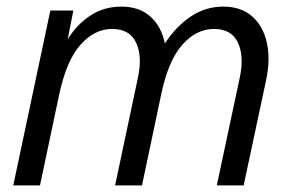

<svg xmlns="http://www.w3.org/2000/svg" viewBox="-20 -559 875 579"><path d="M20 0 131.8 -527.3H201.2L184.1 -440.4Q210.9 -484.4 252 -511.7Q293 -539.1 346.2 -539.1Q400.4 -539.1 433.8 -508.8Q467.3 -478.5 477.1 -427.7Q511.2 -480 555.7 -509.5Q600.1 -539.1 653.3 -539.1Q706.5 -539.1 740 -510Q773.4 -481 784.7 -430.4Q795.9 -379.9 782.2 -315.9L714.8 0H633.8L703.1 -325.2Q716.8 -389.2 697.5 -430.4Q678.2 -471.7 625 -471.7Q572.3 -471.7 530 -424.3Q487.8 -377 466.3 -275.4L408.2 0H327.1L396 -325.2Q409.7 -389.2 390.4 -430.4Q371.1 -471.7 317.9 -471.7Q265.1 -471.7 222.9 -424.3Q180.7 -377 158.7 -274.9L100.6 0Z"/></svg>

Font: Schibsted Grotesk
Style: Italic
Weight: 400
Italic angle: -12°
Designer: Bakken & Baeck AS, Henrik Kongsvoll
Foundry: Schibsted ASA
Version: Version 1.100; ttfautohint (v1.8.4.7-5d5b);gftools[0.9.25]